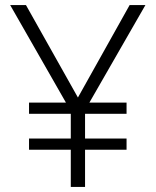

<svg xmlns="http://www.w3.org/2000/svg" viewBox="-20 -734 611 754"><path d="M286 -351 489 -714H551L331 -331H477V-287H314V-190H477V-146H314V0H258V-146H94V-190H258V-287H94V-331H239L20 -714H82Z"/></svg>

Font: Noto Sans Georgian Light
Style: Regular
Weight: 300
Version: Version 2.002